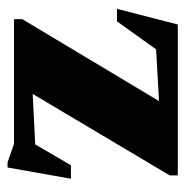

<svg xmlns="http://www.w3.org/2000/svg" viewBox="-11 -492 502 521"><g transform="rotate(-90 240.5 -231.0)"><path d="M25.5 0V-22L267 -428L361.5 -399.5L60 -384.5L134.5 -429.5L53 -290H16.5L47 -462H61L111 -444.5H449.5V-422L205 -14L104 -44L395 -60.5L338 -17.5L443.5 -165H477.5L435 0Z"/></g></svg>

Font: Newsreader 24pt ExtraBold
Style: Regular
Weight: 800
Designer: Hugues Gentile
Foundry: Production Type
Version: Version 1.003